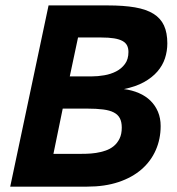

<svg xmlns="http://www.w3.org/2000/svg" viewBox="-20 -696 661 716"><path d="M441.9 -363.8Q472.7 -359.9 498 -348.9Q523.4 -337.9 541.3 -320.3Q559.1 -302.7 569.1 -279.1Q579.1 -255.4 579.1 -226.1Q579.1 -177.7 561 -136.5Q543 -95.2 508.1 -64.7Q473.1 -34.2 422.1 -17.1Q371.1 0 305.2 0H18.1L161.1 -675.8H381.8Q441.4 -675.8 483.6 -668.5Q525.9 -661.1 552.5 -644.5Q579.1 -627.9 591.6 -600.8Q604 -573.7 604 -534.2Q604 -505.4 595.2 -478.5Q586.4 -451.7 566.9 -429.2Q547.4 -406.7 516.6 -389.6Q485.8 -372.6 441.9 -363.8ZM321.8 -411.1Q344.7 -411.1 368.9 -415.3Q393.1 -419.4 413.1 -429.7Q433.1 -439.9 446 -457.5Q459 -475.1 459 -502Q459 -516.1 453.9 -526.4Q448.7 -536.6 436.8 -543.2Q424.8 -549.8 405.3 -553Q385.7 -556.2 356.9 -556.2H271L240.2 -411.1ZM271 -122.1Q284.7 -122.1 302.2 -122.6Q319.8 -123 337.9 -125.7Q356 -128.4 373.3 -134.3Q390.6 -140.1 404.1 -151.1Q417.5 -162.1 425.8 -179Q434.1 -195.8 434.1 -220.2Q434.1 -241.2 427 -254.9Q419.9 -268.6 404.5 -276.6Q389.2 -284.7 364.5 -287.8Q339.8 -291 305.2 -291H213.9L179.2 -122.1Z"/></svg>

Font: Clear Sans
Style: Bold Italic
Weight: 700
Italic angle: -12°
Foundry: Intel Corporation
Version: Version 1.00